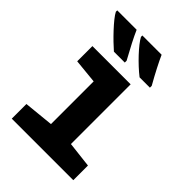

<svg xmlns="http://www.w3.org/2000/svg" viewBox="-221 -869 973 973"><g transform="rotate(45 265.0 -383.0)"><path d="M355 -606H429V-619C396 -677 367 -734 353 -766H215V-756C234 -719 302 -647 355 -606ZM171 -606H249V-619C217 -677 189 -731 174 -766H35V-756C52 -721 128 -643 171 -606ZM45 0H486V-105L348 -121V-549H74V-440L205 -427V-121L45 -105Z"/></g></svg>

Font: Noto Sans Mono Condensed ExtraBold
Style: Regular
Weight: 800
Width: 3
Designer: Monotype Design Team
Foundry: Monotype Imaging Inc.
Version: Version 2.014